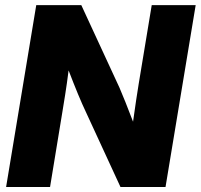

<svg xmlns="http://www.w3.org/2000/svg" viewBox="-20 -748 803 768"><path d="M4.4 0 125 -727.5H305.2L458 -397Q467.3 -376 482.2 -338.4Q497.1 -300.8 512.2 -261.2Q518.1 -304.7 524.4 -346.2Q530.8 -387.7 534.7 -412.1L586.9 -727.5H762.7L642.1 0H461.9L322.3 -302.7Q310.1 -328.1 292.2 -371.1Q274.4 -414.1 254.4 -466.3Q247.6 -412.6 240.7 -369.4Q233.9 -326.2 230 -303.2L180.2 0Z"/></svg>

Font: Inter Display ExtraBold
Style: Italic
Weight: 800
Italic angle: -9.39999°
Designer: Rasmus Andersson
Foundry: rsms
Version: Version 4.000;git-a52131595